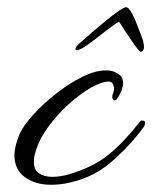

<svg xmlns="http://www.w3.org/2000/svg" viewBox="-20 -498 422 532"><path d="M158 11Q140 14 122 14Q78 14 49 -7Q20 -28 20 -68Q20 -92 34 -126Q44 -149 71 -179Q98 -209 134 -237.5Q170 -266 207 -284.5Q244 -303 274 -303Q285 -303 294 -300Q305 -296 313 -289Q321 -282 321 -268Q321 -265 321 -262Q321 -259 319 -255Q319 -252 314.5 -242Q310 -232 304.5 -224.5Q299 -217 295 -221Q291 -224 291 -229Q291 -234 293.5 -240.5Q296 -247 296 -252Q296 -259 292.5 -265.5Q289 -272 281 -272Q262 -272 232 -255Q202 -238 170.5 -209.5Q139 -181 114 -147Q89 -113 79 -79Q76 -71 75 -63.5Q74 -56 74 -49Q74 -27 88.5 -17.5Q103 -8 124 -8Q147 -8 171 -15Q239 -35 281.5 -70Q324 -105 367 -160Q371 -165 374 -164Q377 -163 379 -163Q382 -162 382 -157Q382 -155 381 -152Q380 -149 379 -147Q336 -89 284 -45.5Q232 -2 158 11ZM329 -478Q337 -478 346.5 -459.5Q356 -441 364 -419Q372 -397 376 -387Q378 -378 378.5 -374Q379 -370 379 -366Q378 -356 370 -354Q363 -359 351.5 -375.5Q340 -392 328 -410Q316 -428 310 -438Q293 -428 269 -409Q245 -390 223.5 -374.5Q202 -359 193 -359Q189 -359 189 -363Q190 -370 205 -382Q215 -391 233.5 -407Q252 -423 272 -439.5Q292 -456 308 -467Q324 -478 329 -478Z"/></svg>

Font: Allura
Style: Regular
Weight: 400
Designer: Robert E. Leuschke
Foundry: Robert E. Leuschke
Version: Version 1.110